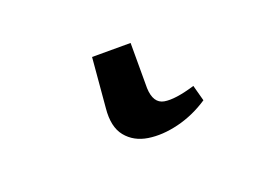

<svg xmlns="http://www.w3.org/2000/svg" viewBox="-42 -21 388 295"><g transform="rotate(-20 152.5 126.0)"><path d="M123 52H186V126Q187 151 204 154Q221 157 254 147L261 173Q237 189 210.5 195.5Q184 202 161.5 198.5Q139 195 126 179Q113 163 116 133Z"/></g></svg>

Font: Piazzolla 24pt Medium
Style: Regular
Weight: 500
Designer: Juan Pablo del Peral
Foundry: Huerta Tipografica
Version: Version 2.005